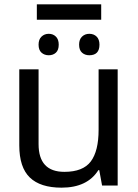

<svg xmlns="http://www.w3.org/2000/svg" viewBox="-20 -856 638 886"><path d="M447 -836V-765H150V-836ZM251 -650Q251 -625 238 -613Q225 -601 205 -601Q185 -601 171.5 -613Q158 -625 158 -650Q158 -674 171.5 -687Q185 -700 205 -700Q225 -700 238 -687Q251 -674 251 -650ZM392 -700Q413 -700 426 -687Q439 -674 439 -650Q439 -601 392 -601Q372 -601 358.5 -613Q345 -625 345 -650Q345 -674 358.5 -687Q372 -700 392 -700ZM523 -536V0H451L438 -71H434Q383 10 264 10Q166 10 117.5 -37Q69 -84 69 -185V-536H158V-191Q158 -63 277 -63Q363 -63 399 -111Q435 -159 435 -257V-536Z"/></svg>

Font: Advent Sans Logo
Style: Regular
Weight: 400
Designer: Types & Symbols
Foundry: Types & Symbols
Version: Version 1.002